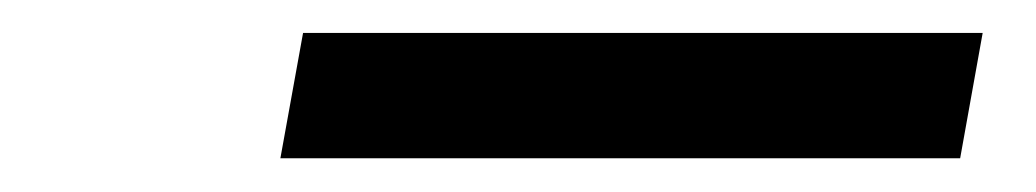

<svg xmlns="http://www.w3.org/2000/svg" viewBox="-20 -705 626 116"><path d="M149.4 -609.4 163.1 -685.1H573.7L560.1 -609.4Z"/></svg>

Font: CaskaydiaCove NFP SemiLight
Style: Italic
Weight: 350
Italic angle: -10°
Designer: Aaron Bell
Foundry: Saja Typeworks
Version: Version 2111.001; VTT 6.35;Nerd Fonts 3.1.1